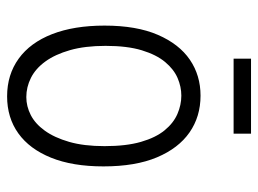

<svg xmlns="http://www.w3.org/2000/svg" viewBox="-113 -601 726 540"><g transform="rotate(90 250.0 -331.0)"><path d="M251 12Q190 12 145 -20.5Q100 -53 76 -114.5Q52 -176 52 -262Q52 -352 78 -412Q104 -472 148 -502Q192 -532 249 -532Q308 -532 352.5 -501Q397 -470 422.5 -409.5Q448 -349 448 -259Q448 -172 423.5 -111.5Q399 -51 355 -19.5Q311 12 251 12ZM253 -42Q279 -42 303.5 -54.5Q328 -67 347.5 -94Q367 -121 379 -162.5Q391 -204 391 -262Q391 -323 379 -364.5Q367 -406 346.5 -431Q326 -456 300.5 -467Q275 -478 249 -478Q224 -478 199.5 -467.5Q175 -457 154.5 -432.5Q134 -408 121.5 -367Q109 -326 109 -265Q109 -207 121 -165Q133 -123 153 -95.5Q173 -68 199 -55Q225 -42 253 -42ZM145 -625V-674H356V-625Z"/></g></svg>

Font: Bricolage Grotesque SemiCondensed ExtraLight
Style: Regular
Weight: 250
Width: 4
Designer: Mathieu Triay
Foundry: Atelier Triay
Version: Version 1.000;gftools[0.9.30]